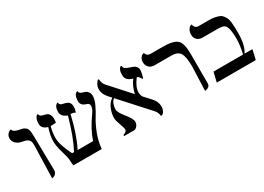

<svg xmlns="http://www.w3.org/2000/svg" viewBox="-15 -1137 2364 1721"><g transform="rotate(-30 1167.0 -276.5)"><path d="M179.2 5.9 189 -335.9Q189 -376 171.4 -390.9Q153.8 -405.8 110.8 -413.1Q73.7 -418.9 50.3 -441.4Q26.9 -463.9 26.9 -494.1Q26.9 -519 39.3 -534.9Q51.8 -550.8 64.9 -555.2L78.1 -559.1Q83 -530.3 140.1 -519Q166 -515.1 177.5 -511Q189 -506.8 202.4 -495.8Q215.8 -484.9 220.9 -463.4Q226.1 -441.9 226.1 -405.8L231.9 -50.8Q231.9 -27.8 219 -13.9Q206.1 0 192.4 2.9Z M864.7 -452.1Q864.7 -416 840.8 -365.5Q816.9 -314.9 787.4 -268.1Q757.8 -221.2 729.7 -147.7Q701.7 -74.2 695.8 0H402.8Q398.9 -17.1 397.7 -45.7Q396.5 -74.2 393.6 -85.9Q388.7 -106.9 379.2 -140.4Q369.6 -173.8 365.2 -190.4Q360.8 -207 357.2 -231Q353.5 -254.9 353.5 -275.9Q353.5 -335 378.9 -410.2Q317.9 -428.2 317.9 -477.1Q317.9 -509.3 327.1 -529.5Q336.4 -549.8 345.7 -554.7L354.5 -559.1Q359.4 -541 370.6 -533.4Q381.8 -525.9 412.6 -520Q461.4 -510.3 461.4 -443.8Q461.4 -423.8 456.5 -409.2Q441.4 -409.2 425 -408.2Q408.7 -407.2 401.9 -407.2Q385.7 -347.2 385.7 -292Q385.7 -220.2 446.8 -100.1H466.8Q529.8 -218.3 583.5 -412.1Q522.5 -434.1 522.5 -482.9Q522.5 -502.9 526.6 -518.1Q530.8 -533.2 536.1 -540.5Q541.5 -547.9 547.1 -552.5Q552.7 -557.1 556.6 -558.1L560.5 -559.1Q562.5 -550.3 565.7 -543.7Q568.8 -537.1 574.7 -533Q580.6 -528.8 583.5 -527.8Q586.4 -526.9 595 -524.9Q603.5 -522.9 604.5 -522.9Q642.6 -513.7 654.8 -499.5Q668.9 -482.9 668.5 -452.1Q668.5 -425.3 656.7 -398.9Q637.7 -411.1 609.9 -411.1Q569.8 -231.9 503.9 -100.1H663.6Q696.8 -202.1 780.8 -318.8Q806.6 -356 806.6 -381.8Q806.6 -387.7 805.7 -392.8Q804.7 -397.9 801.8 -401.4Q798.8 -404.8 796.6 -407.5Q794.4 -410.2 790 -412.1Q785.6 -414.1 784.2 -414.6Q782.7 -415 778.3 -416.5L773.4 -418Q724.6 -435.1 724.6 -476.1Q724.6 -498 728.8 -515.1Q732.9 -532.2 738.8 -540Q744.6 -547.9 751.2 -552.5Q757.8 -557.1 761.7 -558.1L765.6 -559.1Q766.6 -551.3 769 -545.7Q771.5 -540 777.1 -536.1Q782.7 -532.2 785.2 -530.5Q787.6 -528.8 796.1 -525.9Q804.7 -522.9 805.7 -522.9L811 -521Q816.4 -519 819.1 -518.6Q821.8 -518.1 827.6 -515.6Q833.5 -513.2 836.7 -510Q839.8 -506.8 844.7 -502.9Q849.6 -499 852.5 -494.6Q855.5 -490.2 858.6 -483.6Q861.8 -477.1 863.3 -469Q864.7 -460.9 864.7 -452.1Z M1349.6 -441.9Q1349.6 -427.7 1345.5 -408Q1341.3 -388.2 1336.9 -374Q1332.5 -359.9 1330.6 -359.9Q1326.7 -359.9 1314.5 -379.4Q1302.2 -398.9 1288.6 -399.9Q1234.4 -329.1 1234.4 -273.9Q1234.4 -248.5 1247.1 -225.6L1312.5 -154.8Q1350.6 -110.8 1350.6 -64.9Q1350.6 -38.1 1338.1 -14.6Q1325.7 8.8 1303.7 8.8Q1300.8 -28.3 1277.3 -54.2L1019 -339.4Q998.5 -325.2 989 -297.1Q979.5 -269 979.5 -244.1Q979.5 -214.4 1029.1 -153.6Q1078.6 -92.8 1078.6 -62Q1078.6 -38.1 1063 -19Q1047.4 0 1029.3 0H928.7Q926.8 -3.9 926.3 -5.9Q926.3 -12.7 933.6 -15.1Q945.8 -17.1 956.1 -26.6Q966.3 -36.1 966.3 -46.9Q966.3 -60.1 948 -110.6Q929.7 -161.1 929.7 -184.1Q929.7 -229 948.7 -276.9Q967.8 -324.7 1007.8 -351.6L977.5 -384.8Q939.5 -428.7 939.5 -475.1Q939.5 -517.1 973.6 -554.2H986.3Q987.3 -512.2 1011.7 -484.9L1197.3 -278.8L1198.7 -277.8Q1215.3 -354 1256.3 -405.8Q1184.6 -423.8 1184.6 -481.9Q1184.6 -512.7 1192.6 -531.7Q1200.7 -550.8 1209 -555.2L1217.3 -559.1Q1224.1 -554.2 1224.4 -544.7Q1224.6 -535.2 1236.6 -526.1Q1248.5 -517.1 1285.6 -504.9Q1349.6 -487.8 1349.6 -441.9Z M1758.3 12.2 1767.6 -233.9Q1767.6 -335.9 1743.9 -374.5Q1720.2 -413.1 1655.3 -413.1H1480.5Q1445.3 -413.1 1424.3 -434.6Q1403.3 -456.1 1403.3 -486.8Q1403.3 -514.6 1415.3 -532.2Q1427.2 -549.8 1439.9 -553.7L1452.6 -557.1Q1462.4 -520 1501.5 -520H1627.4Q1737.3 -520 1774.9 -485.1Q1812.5 -450.2 1812.5 -344.2V-33.2Q1812.5 -14.2 1799.1 -3.2Q1785.6 7.8 1772 9.8Z M2104 -520Q2140.1 -520 2166.7 -514.4Q2193.4 -508.8 2211.2 -501Q2229 -493.2 2241.2 -475.6Q2253.4 -458 2260.3 -443.6Q2267.1 -429.2 2270.3 -399.7Q2273.4 -370.1 2273.9 -349.6Q2274.4 -329.1 2274.4 -289.1Q2274.4 -162.1 2231.4 -100.1H2313L2290 0H1886.2L1910.2 -100.1H2216.3Q2236.3 -192.9 2236.3 -243.2Q2236.3 -321.3 2226.3 -357.2Q2216.3 -393.1 2196.8 -403.1Q2177.2 -413.1 2133.3 -413.1H1979Q1942.9 -413.1 1922.1 -433.1Q1901.4 -453.1 1901.4 -483.9Q1901.4 -516.1 1913.8 -536.1Q1926.3 -556.2 1938 -560.5L1950.2 -564.9Q1960 -520 1997.1 -520Z"/></g></svg>

Font: Linux Libertine
Style: Regular
Weight: 400
Designer: Philipp H. Poll
Foundry: Philipp H. Poll
Version: Version 5.3.0 ; ttfautohint (v0.9)